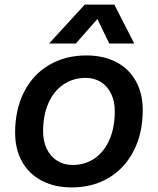

<svg xmlns="http://www.w3.org/2000/svg" viewBox="-20 -806 690 838"><path d="M46 -227Q46 -328 85 -404.5Q124 -481 194.5 -522.5Q265 -564 357 -564Q432 -564 487.5 -535Q543 -506 573 -452Q603 -398 603 -326Q603 -225 564 -148.5Q525 -72 455 -30Q385 12 293 12Q218 12 162 -17.5Q106 -47 76 -101Q46 -155 46 -227ZM297 -86Q352 -86 393.5 -115Q435 -144 458 -197Q481 -250 481 -320Q481 -364 465 -397Q449 -430 420.5 -448Q392 -466 354 -466Q299 -466 256.5 -437Q214 -408 191 -355Q168 -302 168 -232Q168 -190 184 -156.5Q200 -123 229.5 -104.5Q259 -86 297 -86ZM350 -786H479L566 -616H457L405 -723L311 -616H194Z"/></svg>

Font: Azeret Mono Medium
Style: Italic
Weight: 500
Italic angle: -12°
Designer: Martin Vácha
Foundry: Displaay
Version: Version 1.000; Glyphs 3.0.3, build 3074